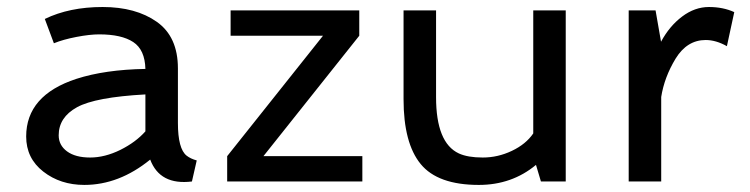

<svg xmlns="http://www.w3.org/2000/svg" viewBox="-20 -518 2140 548"><path d="M147.5 -131.8Q147.5 -103.5 171.4 -85.9Q195.3 -68.4 237.3 -68.4Q279.3 -68.4 323.7 -90.3Q367.7 -112.3 395 -143.1V-248.5Q252 -240.7 199.7 -211.9Q147.5 -183.1 147.5 -131.8ZM107.9 -463.9Q178.2 -498 272.9 -498Q367.7 -498 427.7 -455.6Q487.8 -413.1 487.8 -322.8V-167Q487.8 -93.3 512.7 -73.7Q523.9 -64.9 541.5 -60.1L527.8 0Q436.5 11.2 408.7 -62.5Q319.8 9.8 220.7 9.8Q152.3 9.8 103.5 -28.3Q54.7 -66.4 54.7 -128.4Q54.7 -246.1 198.2 -293Q279.8 -319.3 395 -321.3Q393.6 -376 360.4 -397.9Q327.1 -419.9 263.2 -419.9Q236.3 -419.9 198.2 -412.6Q160.2 -405.3 133.8 -394.5Z M628.4 0V-72.3L901.9 -416H638.2V-488.3H1005.4V-416L731.9 -72.3H1014.2V0Z M1131.8 -234.9V-488.3H1224.6V-240.7Q1224.6 -110.4 1289.6 -80.1Q1314.9 -68.4 1357.9 -68.4Q1400.9 -68.4 1440.9 -87.4Q1481 -106.4 1502 -137.2V-488.3H1594.7V0H1523.9L1509.8 -47.4Q1440.9 9.8 1346.7 9.8Q1229.5 9.8 1180.7 -49.8Q1131.8 -109.4 1131.8 -234.9Z M1774.4 0V-488.3H1851.1L1866.7 -398.9Q1890.6 -443.4 1926.8 -470.7Q1962.9 -498 2003.4 -498Q2043.9 -498 2075.7 -483.4L2054.7 -386.2Q2023.4 -403.8 1994.1 -403.8Q1940.9 -403.8 1908.2 -350.6Q1876 -297.4 1867.2 -241.2V0Z"/></svg>

Font: Spinnaker
Style: Regular
Weight: 400
Designer: Elena Albertoni
Foundry: Elena Albertoni
Version: Version 1.001